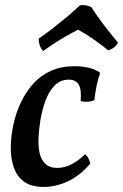

<svg xmlns="http://www.w3.org/2000/svg" viewBox="-20 -728 485 757"><path d="M152 9Q103 9 74.5 -12Q46 -33 34 -69Q22 -105 22.5 -148.5Q23 -192 33 -237Q43 -284 63 -325.5Q83 -367 112 -399Q141 -431 181.5 -449Q222 -467 275 -467Q304 -467 331 -460.5Q358 -454 375 -441Q366 -416 360.5 -388Q355 -360 352 -333Q330 -323 298 -329Q302 -376 290 -395Q278 -414 251 -414Q218 -414 195.5 -391Q173 -368 159.5 -331.5Q146 -295 139 -253Q134 -221 132 -188Q130 -155 135.5 -127.5Q141 -100 158 -83Q175 -66 206 -66Q235 -66 263.5 -81Q292 -96 315 -120Q324 -113 328.5 -104Q333 -95 336 -83Q295 -35 247.5 -13Q200 9 152 9ZM150 -527Q141 -536 136.5 -550Q132 -564 133 -576Q162 -596 189.5 -617.5Q217 -639 244 -661.5Q271 -684 295 -707Q307 -709 318 -707Q329 -705 340 -700Q363 -664 389.5 -629.5Q416 -595 445 -560Q440 -549 429.5 -541Q419 -533 406 -530Q378 -553 348.5 -573.5Q319 -594 288 -611Q264 -599 240.5 -585.5Q217 -572 194 -557Q171 -542 150 -527Z"/></svg>

Font: Vollkorn Medium
Style: Italic
Weight: 500
Italic angle: -11°
Designer: Friedrich Althausen
Foundry: Friedrich Althausen
Version: Version 5.000